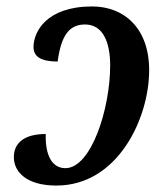

<svg xmlns="http://www.w3.org/2000/svg" viewBox="-20 -566 496 596"><path d="M155 10C346 10 443 -199 443 -348C443 -481 363 -546 266 -546C124 -546 84 -467 84 -420C84 -391 106 -375 159 -375C170 -458 196 -490 244 -490C299 -490 322 -436 322 -363C322 -228 263 -44 183 -44C142 -44 120 -83 122 -150C51 -150 23 -119 23 -78C23 -32 63 10 155 10Z"/></svg>

Font: Noto Serif Condensed SemiBold
Style: Italic
Weight: 600
Width: 3
Italic angle: -12°
Designer: Monotype Design Team
Foundry: Monotype Imaging Inc.
Version: Version 2.014